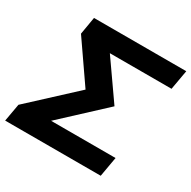

<svg xmlns="http://www.w3.org/2000/svg" viewBox="-198 -856 1008 1011"><g transform="rotate(30 306.0 -351.0)"><path d="M243 -353 -23 -107 -42 0H539L560 -120H168L419 -353L258 -583H633L654 -702H93L75 -596Z"/></g></svg>

Font: Geom SemiBold
Style: Bold Italic
Weight: 600
Italic angle: -10°
Version: Version 1.102